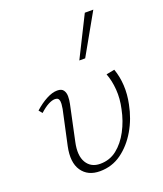

<svg xmlns="http://www.w3.org/2000/svg" viewBox="-133 -799 758 893"><g transform="rotate(-20 245.5 -352.5)"><path d="M208 6Q148 6 119 -36.5Q90 -79 106 -155L143 -326Q145 -337 146 -349.5Q147 -362 143 -371.5Q139 -381 124 -381Q110 -381 91 -371Q72 -361 49 -340L35 -357Q65 -384 94.5 -399.5Q124 -415 148 -415Q170 -415 178.5 -402.5Q187 -390 187 -372.5Q187 -355 183 -336L146 -162Q132 -98 153.5 -62Q175 -26 221 -26Q268 -26 303.5 -54Q339 -82 364 -129Q389 -176 400 -231Q411 -280 407.5 -325.5Q404 -371 390 -407L431 -415Q445 -376 447.5 -331.5Q450 -287 440 -240Q427 -173 394.5 -117.5Q362 -62 315 -28Q268 6 208 6ZM293 -511 393 -711H435L322 -511Z"/></g></svg>

Font: Ysabeau ExtraLight
Style: Italic
Weight: 250
Italic angle: -12°
Version: Version 2.000;gftools[0.9.27.dev2+g8671c4b]